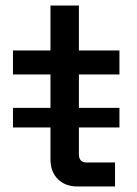

<svg xmlns="http://www.w3.org/2000/svg" viewBox="-20 -676 498 696"><path d="M261 0Q217 0 190 -26.5Q163 -53 163 -99V-406H27V-493H163V-656H266V-493H413V-406H266V-117Q266 -87 294 -87H397V0ZM27 -214V-285H413V-214Z"/></svg>

Font: Space Grotesk Medium
Style: Regular
Weight: 500
Designer: Florian Karsten
Foundry: Florian Karsten
Version: Version 2.000